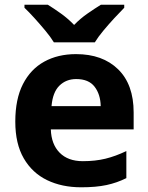

<svg xmlns="http://www.w3.org/2000/svg" viewBox="-20 -786 631 816"><path d="M303 -556Q416 -556 482 -491.5Q548 -427 548 -308V-236H196Q198 -173 233.5 -137Q269 -101 332 -101Q385 -101 428 -111.5Q471 -122 517 -144V-29Q477 -9 432.5 0.5Q388 10 325 10Q243 10 180 -20.5Q117 -51 81 -113Q45 -175 45 -269Q45 -365 77.5 -428.5Q110 -492 168 -524Q226 -556 303 -556ZM304 -450Q261 -450 232.5 -422Q204 -394 199 -335H408Q407 -385 382 -417.5Q357 -450 304 -450ZM209 -606Q195 -629 172.5 -656Q150 -683 126.5 -709Q103 -735 84 -753V-766H183Q209 -750 239 -728.5Q269 -707 295 -680Q321 -707 352 -728.5Q383 -750 409 -766H508V-753Q490 -735 466 -709Q442 -683 419.5 -656Q397 -629 383 -606Z"/></svg>

Font: Noto Sans Hanifi Rohingya
Style: Bold
Weight: 700
Designer: Monotype Design Team and DaltonMaag
Foundry: Google LLC
Version: Version 2.102; ttfautohint (v1.8.4.7-5d5b)